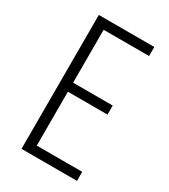

<svg xmlns="http://www.w3.org/2000/svg" viewBox="-168 -746 726 827"><g transform="rotate(30 195.5 -333.0)"><path d="M75 -666H351V-621H125V-358H322V-313H125V-45H351V0H75Z"/></g></svg>

Font: Khand Light
Style: Regular
Weight: 300
Designer: Devanagari: Sanchit Sawaria, Jyotish Sonowal; Latin: Satya Rajpurohit
Foundry: Indian Type Foundry
Version: Version 1.101;PS 1.0;hotconv 1.0.78;makeotf.lib2.5.61930; tt